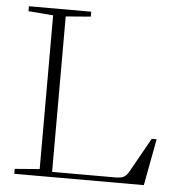

<svg xmlns="http://www.w3.org/2000/svg" viewBox="-49 -710 709 757"><g transform="rotate(5 305.0 -331.5)"><path d="M35.2 0V-19.5L133.3 -27.3V-635.7L35.2 -643.6V-663.1H281.7V-643.6L183.1 -635.7V-20.5H434.6Q456.1 -20.5 467.3 -26.9Q478.5 -33.2 488.3 -51.3L563 -184.6H582.5L547.9 0Z"/></g></svg>

Font: Elstob ExtraLight
Style: Regular
Weight: 200
Designer: Peter S. Baker
Version: Version 1.015